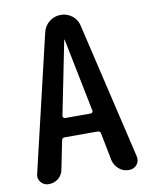

<svg xmlns="http://www.w3.org/2000/svg" viewBox="-83 -791 666 852"><g transform="rotate(-10 250.0 -365.0)"><path d="M246.1 -619.1 179.7 -288.1Q179.7 -283.2 182.1 -279.8Q184.6 -276.4 189.5 -276.4H304.7Q309.6 -276.4 312.5 -279.8Q315.4 -283.2 314.5 -288.1L248 -619.1Q248 -620.1 247.1 -620.1Q246.1 -620.1 246.1 -619.1ZM67.4 0Q45.9 0 32.2 -16.6Q18.6 -33.2 24.4 -53.7L168.9 -667Q175.8 -695.3 198.2 -712.9Q220.7 -730.5 249.5 -730.5Q278.3 -730.5 300.8 -712.9Q323.2 -695.3 329.1 -667L472.7 -55.7Q478.5 -33.2 465.3 -16.6Q452.1 0 428.7 0Q403.3 0 384.3 -16.1Q365.2 -32.2 359.4 -56.6L335 -180.7Q334 -191.4 321.3 -192.4H172.9Q161.1 -192.4 159.2 -180.7L133.8 -54.7Q129.9 -30.3 111.3 -15.1Q92.8 0 67.4 0Z"/></g></svg>

Font: Rounded-X Mgen+ 1mn medium
Style: Regular
Weight: 500
Designer: [Source Han Sans]
Ryoko NISHIZUKA  (kana & ideographs); Paul D. Hunt (Latin, Greek & Cyrillic); Wenlong ZHANG  (bopomofo
Version: Version 1.059.20150602